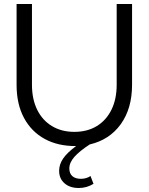

<svg xmlns="http://www.w3.org/2000/svg" viewBox="-20 -720 744 961"><path d="M374 221Q330 221 303 197.5Q276 174 276 135Q276 103 296 73.5Q316 44 361 11Q271 12 204 -24.5Q137 -61 100 -130Q63 -199 63 -296V-700H140V-296Q140 -224 166 -171Q192 -118 240 -89Q288 -60 352 -60Q417 -60 464.5 -89Q512 -118 538 -171Q564 -224 564 -296V-700H641V-296Q641 -177 584.5 -98.5Q528 -20 429 3Q377 37 352 65.5Q327 94 327 123Q327 148 342 161.5Q357 175 385 175Q398 175 410.5 171.5Q423 168 433 161L448 200Q432 210 413.5 215.5Q395 221 374 221Z"/></svg>

Font: Red Hat Display
Style: Regular
Weight: 300
Designer: Pentagram, MCKL
Foundry: Pentagram, MCKL
Version: Version 1.023